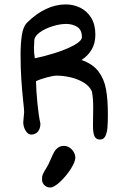

<svg xmlns="http://www.w3.org/2000/svg" viewBox="-20 -603 558 870"><path d="M121.1 6.8Q106.9 6.8 96.2 -10.7Q85.4 -28.3 85.4 -49.3Q85.4 -56.2 87.4 -72.8Q89.4 -88.4 89.4 -95.2Q89.4 -107.4 85.4 -141.1Q80.1 -190.9 76.7 -241.9Q73.2 -293 73.2 -356.4Q73.2 -403.8 78.9 -442.6Q84.5 -481.4 101.6 -499.5Q186.5 -583 278.3 -583Q313 -583 343.5 -568.1Q374 -553.2 393.1 -522.5Q412.1 -491.7 412.1 -446.3Q412.1 -405.3 394.5 -377Q377 -348.6 349.1 -331.1Q399.4 -314 425.5 -280Q451.7 -246.1 460.2 -199.5Q468.8 -152.8 468.8 -84.5Q468.8 -46.9 466.8 -24.2Q464.8 -1.5 457.3 13.9Q449.7 29.3 433.1 29.3Q414.6 29.3 408 13.9Q401.4 -1.5 401.4 -29.3V-41.5Q401.4 -64.9 401.9 -77.1L402.3 -115.7Q402.3 -137.2 401.1 -152.8Q399.9 -168.5 396.5 -189Q384.8 -213.9 357.9 -229.7Q331.1 -245.6 298.6 -252.9Q266.1 -260.3 235.8 -260.3Q222.2 -260.3 191.7 -252.2Q161.1 -244.1 143.1 -234.9Q144 -190.9 149.7 -133.8Q155.3 -76.7 163.1 -43Q163.1 -20 151.6 -6.6Q140.1 6.8 121.1 6.8ZM137.7 -338.9Q177.7 -346.7 228.3 -362.5Q278.8 -378.4 314.9 -397.9Q351.1 -417.5 351.1 -435.1Q351.1 -467.3 330.1 -481Q309.1 -494.6 279.3 -494.6Q252.9 -494.6 219 -484.4Q185.1 -474.1 160.4 -456.5Q135.7 -439 135.3 -418L134.8 -402.8Q133.8 -393.1 133.8 -387.7Q133.8 -362.3 137.7 -338.9ZM210.9 116.2Q219.2 96.7 225.8 85.2Q232.4 73.7 243.2 65.9Q253.9 58.1 270.5 58.1Q283.7 58.1 295.4 65.9Q307.1 73.7 314.2 86.2Q321.3 98.6 321.3 111.3Q321.3 130.4 300.3 163.1Q279.3 195.8 252 221.2Q224.6 246.6 208 246.6Q192.4 246.6 181.4 236.3Q170.4 226.1 170.4 209.5Q169.9 196.3 174.6 185.8Q179.2 175.3 188 161.6Q194.8 150.9 198.7 143.1Q203.1 134.8 210.9 116.2Z"/></svg>

Font: Dekko
Style: Regular
Weight: 400
Designer: Multiple
Foundry: Sorkin Type
Version: Version 2.001